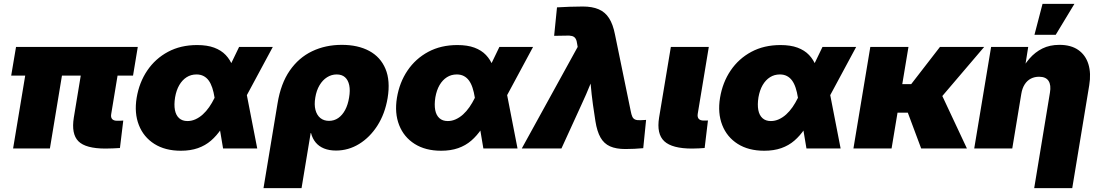

<svg xmlns="http://www.w3.org/2000/svg" viewBox="-20 -764 5658 988"><path d="M523.4 0.5Q420.9 0.5 383.5 -37.1Q346.2 -74.7 359.9 -159.2L413.6 -484.4H603L552.2 -176.8Q549.3 -160.2 557.1 -151.4Q564.9 -142.6 582.5 -142.6Q588.9 -142.6 599.1 -142.8Q609.4 -143.1 614.3 -143.6L597.2 -2.4Q583 -1.5 562.3 -0.5Q541.5 0.5 523.4 0.5ZM47.4 0 127.9 -484.4H316.9L236.8 0ZM37.6 -375 62.5 -522.5H689L664.6 -375Z M910.6 11.7Q830.1 11.7 774.4 -23.4Q718.8 -58.6 694.6 -120.4Q670.4 -182.1 683.1 -260.3Q696.3 -339.8 737.8 -401.1Q779.3 -462.4 844.5 -497.3Q909.7 -532.2 994.1 -532.2Q1045.9 -532.2 1082 -518.8Q1118.2 -505.4 1141.4 -481Q1164.6 -456.5 1177 -423.8Q1189.5 -391.1 1193.8 -352.5H1225.6L1248 -286.1L1303.7 0H1127.9L1084 -262.2Q1079.6 -290 1072.3 -312.3Q1064.9 -334.5 1054 -349.6Q1043 -364.7 1027.3 -372.8Q1011.7 -380.9 991.2 -380.9Q962.9 -380.9 940.4 -366.7Q918 -352.5 902.6 -326.2Q887.2 -299.8 880.9 -262.7Q875 -225.1 880.1 -198Q885.3 -170.9 901.6 -156Q918 -141.1 944.8 -141.1Q965.8 -141.1 985.8 -150.1Q1005.9 -159.2 1023.4 -175Q1041 -190.9 1056.2 -212.6Q1071.3 -234.4 1083.5 -259.3L1210.4 -522.5H1383.8L1242.2 -259.3L1193.4 -177.7H1160.6Q1141.6 -135.3 1118.4 -100.6Q1095.2 -65.9 1065.9 -40.5Q1036.6 -15.1 998.3 -1.7Q960 11.7 910.6 11.7Z M1335.9 204.1 1408.2 -231.9Q1424.8 -334 1470.9 -400.6Q1517.1 -467.3 1585.9 -500.2Q1654.8 -533.2 1738.8 -533.2Q1821.8 -533.2 1879.9 -502Q1938 -470.7 1963.6 -409.7Q1989.3 -348.6 1974.6 -259.3Q1960.9 -178.2 1922.1 -117.7Q1883.3 -57.1 1828.1 -23.2Q1772.9 10.7 1709 10.7Q1673.8 10.7 1647.5 0Q1621.1 -10.7 1604.5 -30.8Q1587.9 -50.8 1580.6 -79.1H1578.6L1531.7 204.1ZM1672.9 -142.1Q1699.7 -142.1 1720.7 -156.7Q1741.7 -171.4 1756.1 -198.2Q1770.5 -225.1 1776.4 -262.2Q1782.7 -298.8 1777.1 -325.4Q1771.5 -352.1 1755.4 -366.5Q1739.3 -380.9 1712.4 -380.9Q1686 -380.9 1663.1 -366.5Q1640.1 -352.1 1624.3 -325.4Q1608.4 -298.8 1602.5 -262.2Q1596.2 -225.6 1603.3 -198.5Q1610.4 -171.4 1628.4 -156.7Q1646.5 -142.1 1672.9 -142.1Z M2250 11.7Q2169.4 11.7 2113.8 -23.4Q2058.1 -58.6 2033.9 -120.4Q2009.8 -182.1 2022.5 -260.3Q2035.6 -339.8 2077.1 -401.1Q2118.7 -462.4 2183.8 -497.3Q2249 -532.2 2333.5 -532.2Q2385.3 -532.2 2421.4 -518.8Q2457.5 -505.4 2480.7 -481Q2503.9 -456.5 2516.4 -423.8Q2528.8 -391.1 2533.2 -352.5H2564.9L2587.4 -286.1L2643.1 0H2467.3L2423.3 -262.2Q2418.9 -290 2411.6 -312.3Q2404.3 -334.5 2393.3 -349.6Q2382.3 -364.7 2366.7 -372.8Q2351.1 -380.9 2330.6 -380.9Q2302.2 -380.9 2279.8 -366.7Q2257.3 -352.5 2241.9 -326.2Q2226.6 -299.8 2220.2 -262.7Q2214.4 -225.1 2219.5 -198Q2224.6 -170.9 2241 -156Q2257.3 -141.1 2284.2 -141.1Q2305.2 -141.1 2325.2 -150.1Q2345.2 -159.2 2362.8 -175Q2380.4 -190.9 2395.5 -212.6Q2410.6 -234.4 2422.9 -259.3L2549.8 -522.5H2723.1L2581.5 -259.3L2532.7 -177.7H2500Q2481 -135.3 2457.8 -100.6Q2434.6 -65.9 2405.3 -40.5Q2376 -15.1 2337.6 -1.7Q2299.3 11.7 2250 11.7Z M2665 0 2952.6 -522.5 2950.2 -536.6Q2948.2 -554.7 2942.1 -564.9Q2936 -575.2 2923.6 -578.6Q2911.1 -582 2890.6 -580.6L2831.5 -579.6L2846.2 -726.1Q2877 -728 2911.6 -729.2Q2946.3 -730.5 2979 -730.5Q3027.3 -730.5 3060.5 -716.3Q3093.8 -702.1 3114 -670.7Q3134.3 -639.2 3144.5 -586.9L3225.6 -192.4Q3229 -173.8 3233.9 -163.3Q3238.8 -152.8 3248.8 -148.7Q3258.8 -144.5 3277.3 -145.5L3304.7 -147L3290 -1.5Q3268.6 0.5 3244.9 1.7Q3221.2 2.9 3197.8 2.9Q3150.4 2.9 3119.1 -11Q3087.9 -24.9 3070.1 -56.4Q3052.2 -87.9 3043.9 -140.6L3031.2 -225.6Q3023.9 -278.3 3019.3 -332.3Q3014.6 -386.2 3011.2 -442.4H3063Q3040 -386.2 3018.6 -332.5Q2997.1 -278.8 2972.2 -225.6L2869.1 0Z M3541.5 0.5Q3439 0.5 3398.4 -37.1Q3357.9 -74.7 3371.6 -159.2L3432.1 -522.5H3627.4L3570.3 -177.7Q3567.9 -161.1 3575.7 -152.3Q3583.5 -143.6 3601.1 -143.6Q3607.4 -143.6 3613 -143.8Q3618.7 -144 3623 -144L3606 -2.4Q3592.3 -1.5 3575.9 -0.5Q3559.6 0.5 3541.5 0.5Z M3912.6 11.7Q3832 11.7 3776.4 -23.4Q3720.7 -58.6 3696.5 -120.4Q3672.4 -182.1 3685.1 -260.3Q3698.2 -339.8 3739.7 -401.1Q3781.2 -462.4 3846.4 -497.3Q3911.6 -532.2 3996.1 -532.2Q4047.9 -532.2 4084 -518.8Q4120.1 -505.4 4143.3 -481Q4166.5 -456.5 4179 -423.8Q4191.4 -391.1 4195.8 -352.5H4227.5L4250 -286.1L4305.7 0H4129.9L4085.9 -262.2Q4081.5 -290 4074.2 -312.3Q4066.9 -334.5 4055.9 -349.6Q4044.9 -364.7 4029.3 -372.8Q4013.7 -380.9 3993.2 -380.9Q3964.8 -380.9 3942.4 -366.7Q3919.9 -352.5 3904.5 -326.2Q3889.2 -299.8 3882.8 -262.7Q3877 -225.1 3882.1 -198Q3887.2 -170.9 3903.6 -156Q3919.9 -141.1 3946.8 -141.1Q3967.8 -141.1 3987.8 -150.1Q4007.8 -159.2 4025.4 -175Q4043 -190.9 4058.1 -212.6Q4073.2 -234.4 4085.4 -259.3L4212.4 -522.5H4385.7L4244.1 -259.3L4195.3 -177.7H4162.6Q4143.6 -135.3 4120.4 -100.6Q4097.2 -65.9 4067.9 -40.5Q4038.6 -15.1 4000.2 -1.7Q3961.9 11.7 3912.6 11.7Z M4654.8 -522.5 4567.9 0H4371.6L4458.5 -522.5ZM5044.4 -522.5 4755.9 -184.1H4572.8L4582 -331.1H4668.9L4816.9 -522.5ZM4720.2 0 4647.5 -194.8 4826.7 -274.9 4955.6 0Z M5235.4 -280.8 5189 0H4993.2L5080.1 -522.5H5271L5248.5 -380.9L5226.6 -385.3Q5249 -429.7 5277.6 -462.6Q5306.2 -495.6 5344 -514.4Q5381.8 -533.2 5431.6 -533.2Q5491.2 -533.2 5528.8 -506.8Q5566.4 -480.5 5580.8 -433.6Q5595.2 -386.7 5585 -325.2L5497.6 204.1H5301.8L5382.8 -287.1Q5389.6 -326.2 5375.7 -347.7Q5361.8 -369.1 5326.7 -369.1Q5303.7 -369.1 5284.7 -359.4Q5265.6 -349.6 5252.9 -329.8Q5240.2 -310.1 5235.4 -280.8ZM5303.2 -585 5344.7 -744.1H5508.8L5412.6 -585Z"/></svg>

Font: Inter 28pt Black
Style: Italic
Weight: 900
Italic angle: -9.3988°
Designer: Rasmus Andersson
Foundry: rsms
Version: Version 4.001;git-66647c0bb